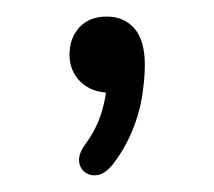

<svg xmlns="http://www.w3.org/2000/svg" viewBox="-20 -109 259 232"><path d="M116 90Q107 101 98 102.5Q89 104 82.5 99Q76 94 75.5 85Q75 76 84 64Q97 46 103 26Q109 6 109 -11L113 3Q91 3 77.5 -10Q64 -23 64 -43Q64 -63 76 -76Q88 -89 109 -89Q130 -89 142.5 -74.5Q155 -60 155 -31Q155 -13 151.5 8.5Q148 30 139 51Q130 72 116 90Z"/></svg>

Font: Nunito ExtraLight Light
Style: Regular
Weight: 300
Version: Version 3.602